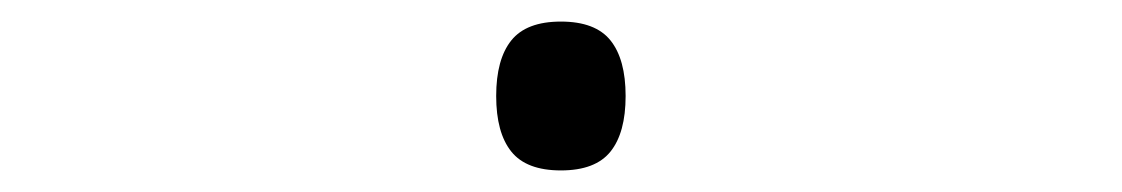

<svg xmlns="http://www.w3.org/2000/svg" viewBox="-20 -469 1040 178"><path d="M500 -449Q532 -449 546 -431.5Q560 -414 560 -380Q560 -346 546 -328.5Q532 -311 500 -311Q468 -311 454 -328.5Q440 -346 440 -380Q440 -414 454 -431.5Q468 -449 500 -449Z"/></svg>

Font: Zhudou Sans ExtraLight
Style: Regular
Weight: 250
Designer: Buernia
Foundry: Ershou Xiaoxi Press
Version: Version 2.000;Glyphs 3.2 (3184)